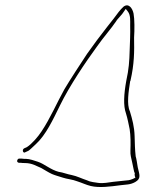

<svg xmlns="http://www.w3.org/2000/svg" viewBox="-20 -655 596 736"><path d="M46 -40C45 -36 46 -33 52 -31H60C64 -30 68 -30 75 -30C104 -30 120 -18 138 -11C154 -2 164 5 179 12C193 18 203 20 221 26C235 31 259 33 276 40C295 46 311 54 328 58C361 66 404 60 442 55L470 52C479 51 489 48 498 43C523 29 514 14 508 -14C506 -26 503 -48 500 -56V-57C497 -82 497 -105 496 -133C495 -169 487 -198 478 -228C465 -255 473 -305 479 -344L480 -345C495 -410 495 -457 494 -511C496 -540 496 -582 492 -603C488 -623 473 -645 453 -629C440 -617 430 -603 416 -584L390 -551C364 -518 338 -483 314 -449C299 -427 242 -339 227 -313C199 -263 172 -200 139 -151C126 -131 102 -103 83 -91L72 -86C63 -80 69 -65 78 -72L89 -77C94 -80 104 -90 118 -103C156 -138 183 -196 210 -251C246 -325 308 -417 352 -477C378 -514 403 -541 427 -576V-577L448 -601C449 -603 453 -608 453 -608L462 -621L470 -611C481 -597 479 -576 479 -557C480 -525 478 -492 477 -460C476 -422 474 -390 464 -345C455 -295 452 -250 463 -220C469 -201 473 -179 477 -160C481 -136 481 -103 480 -79V-78C479 -61 483 -50 487 -31L492 -7C493 0 495 6 497 10L496 12C496 19 497 21 499 26L489 31C482 34 477 35 472 36H471C450 38 436 40 414 42C396 44 377 49 356 46L336 43C328 42 319 39 313 36C294 30 275 20 255 16C238 13 221 6 207 4H206C174 -4 150 -27 125 -35C113 -39 93 -46 80 -46C74 -46 69 -46 63 -47H55C52 -48 47 -45 46 -40Z"/></svg>

Font: Stray Cat
Style: ExLtObl
Weight: 200
Version: Version 1.0